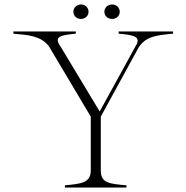

<svg xmlns="http://www.w3.org/2000/svg" viewBox="-20 -841 836 861"><path d="M271 -10V0H547V-10C469 -17 432 -20 432 -77V-318L601 -627C634 -679 683 -683 756 -690V-700H512V-690C578 -684 616 -678 588 -634L427 -341L253 -630C218 -678 251 -683 320 -690V-700H40V-690C109 -684 163 -680 199 -634L387 -318V-77C387 -20 343 -17 271 -10ZM343 -756C361 -756 377 -769 377 -788C377 -808 361 -821 343 -821C325 -821 309 -807 309 -788C309 -769 325 -756 343 -756ZM483 -756C501 -756 517 -769 517 -788C517 -808 501 -821 483 -821C464 -821 448 -807 448 -788C448 -769 464 -756 483 -756Z"/></svg>

Font: Sprat Thin
Style: Regular
Weight: 100
Designer: Ethan Nakache
Foundry: Collletttivo
Version: Version 2.000;Glyphs 3.2 (3217)